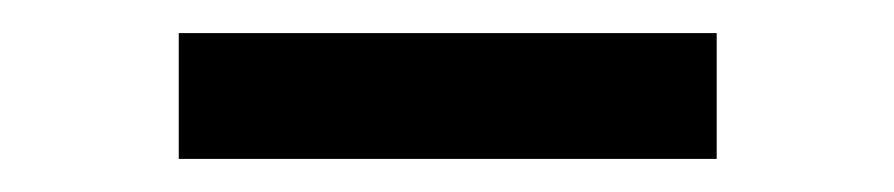

<svg xmlns="http://www.w3.org/2000/svg" viewBox="-20 -718 540 116"><path d="M88 -622V-698H413V-622Z"/></svg>

Font: Nunito Sans 9pt SemiBold
Style: Regular
Weight: 600
Version: Version 3.101;gftools[0.9.27]